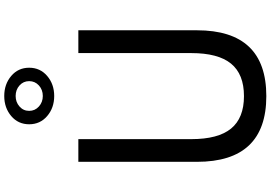

<svg xmlns="http://www.w3.org/2000/svg" viewBox="-196 -1000 1212 859"><g transform="rotate(-90 409.5 -570.0)"><path d="M409.5 16Q704 16 704 -294.5V-825H602V-320Q602 -199.5 554.8 -141.8Q507.5 -84 409.5 -84Q311.5 -84 264.2 -141.8Q217 -199.5 217 -320V-825H115.5V-294.5Q115.5 16 409.5 16ZM410 -933Q463 -933 499.8 -964.5Q536.5 -996 536.5 -1045Q536.5 -1094 499.8 -1125.2Q463 -1156.5 410 -1156.5Q357 -1156.5 320.2 -1125.2Q283.5 -1094 283.5 -1045Q283.5 -996 320.2 -964.5Q357 -933 410 -933ZM410 -984Q382.5 -984 363 -1001.5Q343.5 -1019 343.5 -1045Q343.5 -1071 363 -1088.2Q382.5 -1105.5 410 -1105.5Q438 -1105.5 457.2 -1088.2Q476.5 -1071 476.5 -1045Q476.5 -1019 457.2 -1001.5Q438 -984 410 -984Z"/></g></svg>

Font: Spartan Medium
Style: Regular
Weight: 500
Designer: Matt Bailey, Mirko Velimirovic
Foundry: Matt Bailey
Version: Version 1.003; ttfautohint (v1.8.3)